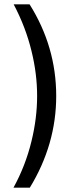

<svg xmlns="http://www.w3.org/2000/svg" viewBox="-20 -770 328 884"><path d="M125 -120.1Q150.9 -226.1 150.9 -328.1Q150.9 -430.7 125 -535.2Q98.6 -644.5 43 -750H116.2Q238.8 -554.7 238.8 -328.1Q238.8 -105 117.2 94.2H42Q97.7 -7.3 125 -120.1Z"/></svg>

Font: D-DIN-PRO Medium
Style: Regular
Weight: 500
Designer: datto
Foundry: CyberFei
Version: Version 1.000;hotconv 1.0.109;makeotfexe 2.5.65596